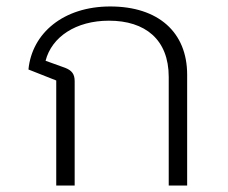

<svg xmlns="http://www.w3.org/2000/svg" viewBox="-20 -574 704 594"><path d="M154 0H211V-323C211 -345 202 -356 182 -364L121 -386C140 -460 215 -510 317 -510C429 -510 502 -452 502 -336V0H559V-343C559 -475 469 -554 321 -554C177 -554 79 -472 68 -359L154 -325Z"/></svg>

Font: IBM Plex Thai Looped Light
Style: Regular
Weight: 300
Designer: Mike Abbink, Paul van der Laan, Pieter van Rosmalen, Ben Mitchell, Mark Frömberg
Foundry: Bold Monday
Version: Version 1.0